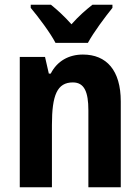

<svg xmlns="http://www.w3.org/2000/svg" viewBox="-20 -786 588 806"><path d="M213 -606H349C372 -649 422 -716 452 -753V-766H368C340 -744 312 -720 280 -684C251 -717 220 -745 194 -766H109V-753C141 -715 192 -647 213 -606ZM328 -557C269 -557 220 -530 193 -477H185L169 -547H63V0H198V-261C198 -387 220 -440 286 -440C334 -440 351 -400 351 -323V0H487V-360C487 -491 427 -557 328 -557Z"/></svg>

Font: Noto Sans Arabic UI Cn
Style: Bold
Weight: 700
Width: 3
Designer: Monotype Design Team, Nadine Chahine and Nizar Qandah
Foundry: Monotype Imaging Inc.
Version: Version 2.010